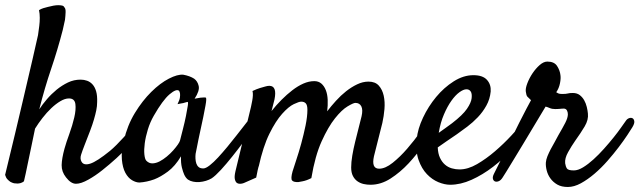

<svg xmlns="http://www.w3.org/2000/svg" viewBox="-30 -706 2524 758"><path d="M503.9 -214.8Q510.7 -222.7 518.1 -223.1Q525.4 -223.6 529.8 -219.2Q534.2 -214.8 533.7 -206.1Q533.2 -197.3 525.4 -186.5Q506.8 -161.1 482.4 -134.3Q458 -107.4 430.2 -82Q402.3 -56.6 374 -34.2Q345.7 -11.7 319.3 2.9Q290 19.5 270 19.5Q250 19.5 230.5 -5.9Q212.9 -28.3 213.4 -54.2Q213.9 -80.1 224.6 -119.1Q231.4 -143.6 243.7 -177.2Q255.9 -210.9 263.2 -242.2Q270.5 -273.4 267.6 -295.4Q264.6 -317.4 242.2 -317.4Q226.6 -317.4 208.5 -306.6Q190.4 -295.9 172.4 -278.8Q154.3 -261.7 137.7 -240.2Q121.1 -218.8 108.4 -198.2Q100.6 -160.2 92.8 -123Q85.9 -91.8 78.6 -55.2Q71.3 -18.6 64.5 9.8Q58.6 14.6 51.8 16.6Q44.9 18.6 39.1 18.6Q32.2 18.6 25.4 17.6Q17.6 15.6 10.7 11.7Q4.9 7.8 -1 1.5Q-6.8 -4.9 -9.8 -15.6Q34.2 -196.3 59.6 -305.7Q85 -415 98.6 -472.7Q114.3 -541 120.1 -567.4Q123 -585.9 125 -603.5Q127 -619.1 127 -635.7Q127 -652.3 124 -666Q131.8 -670.9 141.1 -673.8Q150.4 -676.8 159.2 -678.7Q169.9 -681.6 180.7 -683.6Q191.4 -685.5 200.2 -685.5Q208 -685.5 214.8 -684.1Q221.7 -682.6 223.6 -677.7Q229.5 -672.9 229 -658.2Q228.5 -643.6 226.6 -627.9Q222.7 -609.4 217.8 -587.9Q197.3 -508.8 171.9 -434.1Q146.5 -359.4 125 -274.4Q137.7 -293.9 155.3 -314.5Q172.9 -335 193.8 -352.1Q214.8 -369.1 238.3 -380.4Q261.7 -391.6 288.1 -391.6Q301.8 -391.6 314 -387.2Q326.2 -382.8 335.4 -372.6Q344.7 -362.3 349.6 -345.2Q354.5 -328.1 353.5 -302.7Q353.5 -287.1 350.1 -270.5Q346.7 -253.9 340.8 -233.9Q335 -213.9 325.7 -189.5Q316.4 -165 303.7 -132.8Q294.9 -110.4 290 -94.7Q285.2 -79.1 292 -67.4Q300.8 -51.8 326.7 -60.1Q352.5 -68.4 404.3 -110.4Q416 -120.1 430.7 -134.8Q445.3 -149.4 459 -164.6Q472.7 -179.7 484.4 -193.4Q496.1 -207 503.9 -214.8Z M966.8 -194.3Q953.1 -174.8 931.6 -146Q910.2 -117.2 887.2 -88.4Q864.3 -59.6 842.3 -35.6Q820.3 -11.7 805.7 -2Q795.9 3.9 783.2 7.8Q770.5 11.7 757.3 12.7Q744.1 13.7 732.4 11.2Q720.7 8.8 711.9 2.9Q703.1 -3.9 697.3 -16.6Q692.4 -27.3 688 -44.9Q683.6 -62.5 684.6 -88.9Q661.1 -49.8 632.8 -28.8Q604.5 -7.8 579.1 2Q549.8 12.7 520.5 14.6Q506.8 14.6 491.2 5.4Q475.6 -3.9 464.8 -23.9Q454.1 -43.9 451.2 -75.7Q448.2 -107.4 459 -151.4Q472.7 -210.9 502.4 -259.8Q532.2 -308.6 567.4 -343.3Q602.5 -377.9 636.7 -395.5Q670.9 -413.1 693.4 -411.1Q719.7 -406.2 736.3 -395.5Q750 -385.7 754.4 -366.7Q758.8 -347.7 738.3 -316.4Q752 -319.3 761.2 -320.3Q770.5 -321.3 775.4 -321.3Q781.2 -321.3 783.2 -320.3Q784.2 -318.4 784.2 -312Q784.2 -305.7 781.2 -289.1Q778.3 -272.5 772.5 -244.1Q766.6 -215.8 756.8 -170.9Q754.9 -162.1 753.4 -154.8Q752 -147.5 750.5 -140.1Q749 -132.8 747.1 -123Q745.1 -113.3 742.2 -98.6Q741.2 -89.8 741.7 -79.6Q742.2 -69.3 745.1 -60.5Q748 -51.8 754.4 -46.4Q760.7 -41 772.5 -41Q782.2 -41 797.9 -53.2Q813.5 -65.4 831.1 -84.5Q848.6 -103.5 867.7 -126.5Q886.7 -149.4 903.3 -170.9Q919.9 -192.4 933.1 -209Q946.3 -225.6 952.1 -233.4Q960 -242.2 967.8 -243.7Q975.6 -245.1 979.5 -239.3Q983.4 -233.4 981 -221.7Q978.5 -210 966.8 -194.3ZM680.7 -151.4Q685.5 -170.9 692.4 -197.3Q699.2 -223.6 704.1 -248Q709 -272.5 711.4 -288.6Q713.9 -304.7 710 -303.7Q705.1 -302.7 699.2 -300.8Q694.3 -298.8 686.5 -297.9Q678.7 -296.9 670.9 -294.9Q678.7 -310.5 680.2 -320.8Q681.6 -331.1 680.7 -336.9Q679.7 -343.8 676.8 -347.7Q666 -356.4 639.2 -333.5Q612.3 -310.5 577.1 -249Q562.5 -223.6 553.7 -194.8Q544.9 -166 541.5 -140.6Q538.1 -115.2 540 -96.2Q542 -77.1 547.9 -71.3Q558.6 -60.5 572.3 -61Q585.9 -61.5 600.1 -68.8Q614.3 -76.2 628.4 -87.9Q642.6 -99.6 653.8 -112.3Q665 -125 672.4 -135.7Q679.7 -146.5 680.7 -151.4Z M1356.4 -44.9Q1356.4 -65.4 1360.8 -91.8Q1365.2 -118.2 1372.1 -146Q1378.9 -173.8 1385.7 -200.2Q1392.6 -226.6 1397.5 -247.1Q1403.3 -272.5 1396.5 -286.1Q1389.6 -299.8 1373 -299.8Q1365.2 -299.8 1342.3 -286.1Q1319.3 -272.5 1292.5 -238.8Q1265.6 -205.1 1239.7 -147.9Q1213.9 -90.8 1199.2 -2.9Q1180.7 6.8 1164.1 9.8Q1155.3 11.7 1148.4 12.7Q1128.9 13.7 1123 6.3Q1117.2 -1 1125 -29.3Q1128.9 -43 1139.2 -73.2Q1149.4 -103.5 1159.2 -139.2Q1168.9 -174.8 1176.3 -210.4Q1183.6 -246.1 1183.6 -272.5Q1183.6 -291 1177.2 -297.9Q1170.9 -304.7 1159.2 -304.7Q1150.4 -304.7 1129.9 -294.9Q1109.4 -285.2 1084 -256.8Q1058.6 -228.5 1033.7 -178.2Q1008.8 -127.9 991.2 -47.9V-49.8Q989.3 -42 987.3 -34.2Q985.4 -27.3 984.4 -19.5Q983.4 -11.7 981.4 -4.9L932.6 16.6Q927.7 18.6 920.4 19.5Q913.1 20.5 906.7 17.1Q900.4 13.7 897.5 2.9Q894.5 -7.8 899.4 -29.3L960.9 -284.2Q963.9 -296.9 965.8 -308.6Q967.8 -319.3 968.3 -329.6Q968.8 -339.8 966.8 -346.7Q983.4 -354.5 996.1 -358.4Q1008.8 -362.3 1016.6 -364.3Q1026.4 -367.2 1033.2 -367.2Q1064.5 -367.2 1053.7 -313.5Q1049.8 -297.9 1042 -267.6Q1060.5 -291 1081.5 -312Q1102.5 -333 1124 -349.6Q1145.5 -366.2 1167.5 -376Q1189.5 -385.7 1210.9 -385.7Q1227.5 -385.7 1238.8 -376Q1250 -366.2 1256.3 -350.1Q1262.7 -334 1263.7 -312Q1264.6 -290 1261.7 -266.6Q1277.3 -287.1 1296.4 -308.1Q1315.4 -329.1 1336.4 -345.7Q1357.4 -362.3 1379.9 -373Q1402.3 -383.8 1424.8 -383.8Q1451.2 -383.8 1465.3 -368.2Q1479.5 -352.5 1484.9 -328.1Q1490.2 -303.7 1487.8 -275.4Q1485.4 -247.1 1479.5 -220.7L1446.3 -88.9Q1435.5 -40 1466.8 -40Q1491.2 -40 1520.5 -63.5Q1549.8 -86.9 1577.6 -119.1Q1605.5 -151.4 1629.9 -185.5Q1654.3 -219.7 1670.9 -240.2Q1676.8 -247.1 1683.1 -248Q1689.5 -249 1693.8 -245.6Q1698.2 -242.2 1698.7 -234.4Q1699.2 -226.6 1693.4 -214.8Q1673.8 -180.7 1645.5 -139.2Q1617.2 -97.7 1583.5 -61.5Q1549.8 -25.4 1511.7 -1Q1473.6 23.4 1432.6 23.4Q1418.9 23.4 1405.8 20.5Q1392.6 17.6 1381.3 9.8Q1370.1 2 1363.3 -11.2Q1356.4 -24.4 1356.4 -44.9Z M2061.5 -203.1Q2032.2 -160.2 1995.1 -119.6Q1958 -79.1 1916.5 -47.4Q1875 -15.6 1831.5 3.9Q1788.1 23.4 1747.1 23.4Q1725.6 23.4 1700.7 13.2Q1675.8 2.9 1655.3 -18.6Q1634.8 -40 1622.6 -74.2Q1610.4 -108.4 1615.2 -157.2Q1619.1 -197.3 1640.1 -241.7Q1661.1 -286.1 1691.9 -323.2Q1722.7 -360.4 1761.2 -384.8Q1799.8 -409.2 1838.9 -409.2Q1876 -409.2 1892.6 -390.6Q1909.2 -372.1 1907.2 -344.7Q1904.3 -314.5 1890.1 -289.1Q1876 -263.7 1856.4 -243.2Q1836.9 -222.7 1814.9 -206.1Q1793 -189.5 1773.4 -175.8Q1752 -161.1 1732.4 -147.9Q1712.9 -134.8 1698.2 -124Q1699.2 -99.6 1707 -83Q1714.8 -66.4 1726.6 -56.2Q1738.3 -45.9 1753.4 -41.5Q1768.6 -37.1 1784.2 -37.1Q1817.4 -37.1 1853.5 -58.1Q1889.6 -79.1 1924.3 -108.9Q1959 -138.7 1988.8 -170.9Q2018.6 -203.1 2038.1 -226.6Q2044.9 -234.4 2052.2 -235.8Q2059.6 -237.3 2064 -233.9Q2068.4 -230.5 2068.4 -222.2Q2068.4 -213.9 2061.5 -203.1ZM1811.5 -353.5Q1799.8 -353.5 1783.7 -341.8Q1767.6 -330.1 1752 -308.1Q1736.3 -286.1 1722.7 -254.4Q1709 -222.7 1702.1 -181.6Q1713.9 -190.4 1727.5 -199.7Q1741.2 -209 1754.9 -219.7Q1796.9 -252 1813.5 -276.4Q1830.1 -300.8 1832 -318.4Q1834 -336.9 1828.1 -345.2Q1822.3 -353.5 1811.5 -353.5Z M1954.1 -4.9Q1947.3 5.9 1939 9.3Q1930.7 12.7 1924.3 10.3Q1918 7.8 1916 0Q1914.1 -7.8 1919.9 -19.5Q1922.9 -25.4 1933.1 -45.9Q1943.4 -66.4 1957.5 -95.2Q1971.7 -124 1988.3 -157.7Q2004.9 -191.4 2020 -221.7Q2035.2 -252 2047.9 -275.9Q2060.5 -299.8 2066.4 -310.5Q2055.7 -320.3 2051.8 -324.7Q2047.9 -329.1 2045.9 -343.8Q2043.9 -356.4 2051.8 -377Q2059.6 -397.5 2072.3 -416.5Q2085 -435.5 2100.6 -449.2Q2116.2 -462.9 2130.9 -462.9Q2158.2 -462.9 2169.4 -445.3Q2180.7 -427.7 2182.6 -409.2Q2184.6 -396.5 2180.7 -377Q2176.8 -357.4 2166 -341.8Q2168.9 -339.8 2173.8 -337.4Q2178.7 -335 2189.5 -335Q2205.1 -335 2211.4 -336.9Q2217.8 -338.9 2231.4 -338.9Q2248 -338.9 2258.8 -330.6Q2269.5 -322.3 2276.4 -310.1Q2283.2 -297.9 2286.6 -283.7Q2290 -269.5 2291 -257.8Q2293.9 -233.4 2278.3 -207Q2262.7 -180.7 2240.2 -149.4Q2226.6 -129.9 2212.9 -105.5Q2199.2 -81.1 2201.2 -61.5Q2203.1 -48.8 2208 -41Q2212.9 -33.2 2235.4 -33.2Q2252 -33.2 2272 -45.4Q2292 -57.6 2313 -76.7Q2334 -95.7 2354.5 -118.7Q2375 -141.6 2392.6 -163.6Q2410.2 -185.5 2422.4 -203.1Q2434.6 -220.7 2440.4 -228.5Q2445.3 -236.3 2453.1 -239.3Q2460.9 -242.2 2466.8 -239.3Q2472.7 -236.3 2474.1 -227.5Q2475.6 -218.8 2466.8 -204.1Q2460.9 -194.3 2446.8 -172.9Q2432.6 -151.4 2412.6 -125Q2392.6 -98.6 2368.2 -70.8Q2343.8 -43 2316.9 -20Q2290 2.9 2263.2 17.6Q2236.3 32.2 2211.9 32.2Q2186.5 32.2 2169.9 22.5Q2153.3 12.7 2143.1 -1.5Q2132.8 -15.6 2128.4 -32.7Q2124 -49.8 2125 -64.5Q2126 -76.2 2131.3 -89.4Q2136.7 -102.5 2144 -116.7Q2151.4 -130.9 2159.7 -145Q2168 -159.2 2174.8 -172.9Q2191.4 -201.2 2201.7 -221.2Q2211.9 -241.2 2211.9 -254.9Q2211.9 -263.7 2208 -270.5Q2204.1 -277.3 2195.3 -277.3Q2189.5 -277.3 2187 -276.9Q2184.6 -276.4 2182.1 -276.4Q2179.7 -276.4 2175.3 -275.9Q2170.9 -275.4 2162.1 -275.4Q2149.4 -275.4 2140.6 -279.3Q2131.8 -283.2 2124 -285.2Q2120.1 -278.3 2106.4 -255.9Q2092.8 -233.4 2074.7 -203.1Q2056.6 -172.9 2036.6 -139.6Q2016.6 -106.4 1999 -77.6Q1981.4 -48.8 1969.2 -28.8Q1957 -8.8 1954.1 -4.9Z"/></svg>

Font: Satisfy
Style: Regular
Weight: 400
Designer: Font Diner, Inc
Foundry: Font Diner, Inc
Version: Version 1.001